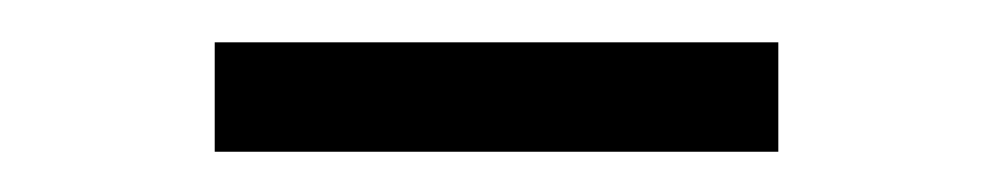

<svg xmlns="http://www.w3.org/2000/svg" viewBox="-20 -328 481 93"><path d="M84 -254.5V-307.5H357V-254.5Z"/></svg>

Font: Encode Sans Semi Expanded Light
Style: Regular
Weight: 300
Width: 6
Designer: Multiple Designers
Foundry: Impallari Type
Version: Version 2.000